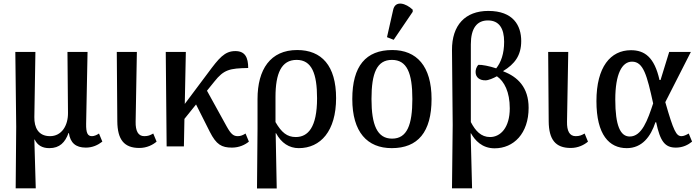

<svg xmlns="http://www.w3.org/2000/svg" viewBox="-20 -831 3965 1090"><path d="M69 238H183L175 -39H177C192 -7 219 10 260 10C319 10 350 -23 369 -76H371C379 -20 410 7 467 7C505 7 535 -7 561 -27L542 -73C529 -64 514 -58 502 -58C478 -58 468 -75 469 -129L477 -536H363L366 -191C367 -118 330 -58 264 -58C197 -58 174 -108 175 -166L181 -536H67L72 -112Z M771 9C814 9 848 -9 869 -27L850 -73C832 -63 821 -58 799 -58C764 -58 749 -88 750 -140L757 -536H643L646 -142C647 -39 684 9 771 9Z M926 0H1024L1027 -156L1093 -238L1171 -83C1208 -10 1238 7 1297 7C1338 7 1371 -9 1393 -27L1374 -73C1360 -64 1346 -58 1330 -58C1305 -58 1291 -70 1267 -113L1155 -316L1197 -368C1251 -436 1283 -443 1389 -445C1389 -504 1372 -541 1316 -541C1255 -541 1223 -501 1160 -416L1029 -241L1035 -536H921Z M1439 239H1551L1545 -75H1547C1577 -19 1622 10 1676 10C1800 10 1888 -87 1888 -274C1888 -458 1806 -547 1667 -547C1515 -547 1442 -437 1442 -269V-102ZM1659 -53C1610 -53 1578 -79 1544 -138V-280C1544 -414 1577 -491 1664 -491C1750 -491 1780 -413 1780 -273C1780 -107 1728 -53 1659 -53Z M2215 -605 2323 -764V-776C2284 -813 2224 -831 2212 -775L2177 -620ZM2204 10C2352 10 2430 -81 2430 -269C2430 -456 2345 -547 2207 -547C2057 -547 1980 -456 1980 -269C1980 -81 2065 10 2204 10ZM2206 -44C2121 -44 2089 -122 2089 -269C2089 -417 2120 -491 2205 -491C2290 -491 2321 -417 2321 -269C2321 -122 2291 -44 2206 -44Z M2546 238H2660L2652 -74H2654C2676 -35 2716 11 2788 11C2896 11 2981 -73 2981 -219C2981 -335 2919 -395 2837 -426V-428C2901 -467 2939 -515 2939 -598C2939 -686 2894 -769 2752 -769C2622 -769 2545 -689 2546 -546L2550 -122ZM2762 -53C2711 -53 2679 -88 2653 -138V-579C2653 -670 2687 -715 2750 -715C2814 -715 2842 -669 2842 -594C2842 -525 2824 -477 2797 -443C2758 -456 2716 -464 2696 -463C2683 -450 2680 -433 2680 -422C2680 -391 2704 -374 2737 -375C2753 -375 2781 -387 2801 -398C2843 -369 2874 -309 2874 -216C2874 -106 2821 -53 2762 -53Z M3220 9C3263 9 3297 -9 3318 -27L3299 -73C3281 -63 3270 -58 3248 -58C3213 -58 3198 -88 3199 -140L3206 -536H3092L3095 -142C3096 -39 3133 9 3220 9Z M3538 10C3625 10 3674 -55 3701 -137H3705C3728 -28 3755 7 3817 7C3857 7 3887 -9 3909 -27L3890 -73C3876 -65 3862 -58 3849 -58C3819 -58 3804 -87 3757 -251L3902 -536H3779L3730 -377H3724C3695 -507 3639 -546 3562 -546C3446 -546 3366 -451 3366 -257C3366 -65 3439 10 3538 10ZM3555 -56C3502 -56 3473 -117 3473 -266C3473 -411 3511 -481 3568 -481C3633 -481 3653 -403 3688 -244C3657 -150 3624 -56 3555 -56Z"/></svg>

Font: Noto Serif SemiCondensed Medium
Style: Regular
Weight: 500
Width: 4
Designer: Monotype Design Team
Foundry: Monotype Imaging Inc.
Version: Version 2.014